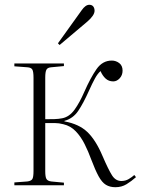

<svg xmlns="http://www.w3.org/2000/svg" viewBox="-20 -774 593 802"><path d="M462 8Q439 8 422.5 -2Q406 -12 392 -37.5Q378 -63 361 -108Q349 -141 333.5 -172Q318 -203 296.5 -225.5Q275 -248 245 -255Q226 -260 209 -260Q192 -260 169 -260V-59Q169 -35 174 -26.5Q179 -18 194 -16L247 -11V0H40V-12L94 -16Q110 -18 115 -26Q120 -34 120 -60V-449Q120 -475 115 -483.5Q110 -492 94 -493L40 -497V-509H247V-498L194 -493Q179 -492 174 -483Q169 -474 169 -450V-276Q192 -276 208 -276.5Q224 -277 240 -280Q270 -286 291.5 -316Q313 -346 332 -390Q358 -449 383 -485Q408 -521 447 -521Q464 -521 478 -510.5Q492 -500 492 -479Q492 -460 480 -447Q468 -434 453 -434Q434 -434 421 -446Q408 -458 400 -477Q388 -467 376.5 -446Q365 -425 353 -398Q328 -342 306.5 -310.5Q285 -279 249 -269V-267Q310 -256 345 -222.5Q380 -189 408 -123Q433 -65 448 -41.5Q463 -18 487 -18Q504 -18 517.5 -26Q531 -34 541 -43L548 -34Q529 -17 508.5 -4.5Q488 8 462 8ZM229 -586 222 -593 321 -731Q337 -754 353 -754Q364 -754 369.5 -747Q375 -740 375 -729Q375 -710 345 -684Z"/></svg>

Font: Literata 72pt ExtraLight
Style: Regular
Weight: 200
Designer: Latin by Veronika Burian and Jose Scaglione. Greek by Irene Vlachou. Cyrillic by Vera Evstafieva.
Foundry: TypeTogether
Version: Version 3.002